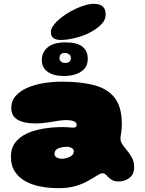

<svg xmlns="http://www.w3.org/2000/svg" viewBox="-20 -911 756 1004"><path d="M284.5 73Q240.5 73 196.5 65.2Q152.5 57.5 116.5 38.8Q80.5 20 58.8 -12Q37 -44 37 -92Q37 -135.5 59.5 -165.2Q82 -195 120.5 -212.8Q159 -230.5 207.8 -238.5Q256.5 -246.5 309 -246.5Q320 -246.5 330.5 -245.8Q341 -245 349.8 -244.2Q358.5 -243.5 363 -243.5Q373 -243.5 377 -247.2Q381 -251 381 -259Q381 -262 380.2 -264.2Q379.5 -266.5 378 -268.8Q376.5 -271 374 -272.5Q367.5 -277.5 355.2 -280.2Q343 -283 328 -283Q307 -283 281 -278.8Q255 -274.5 225.8 -270Q196.5 -265.5 164.5 -265.5Q105.5 -265.5 72.2 -285Q39 -304.5 39 -345.5Q39 -383 62.2 -409.5Q85.5 -436 124.2 -452.5Q163 -469 210 -476.5Q257 -484 304 -484Q404 -484 473.8 -465.2Q543.5 -446.5 580.2 -398.8Q617 -351 617 -263.5Q617 -248 616 -236.5Q615 -225 613.5 -216Q612 -207 611 -199.8Q610 -192.5 610 -185Q610 -170 620.8 -154.8Q631.5 -139.5 645.8 -122.2Q660 -105 670.8 -84.5Q681.5 -64 681.5 -38Q681.5 0.5 657 19.2Q632.5 38 599 38Q575 38 560.8 27.2Q546.5 16.5 537 5.8Q527.5 -5 517 -5Q509 -5 498.2 0.8Q487.5 6.5 474 15Q457.5 25.5 432 39.2Q406.5 53 370.2 63Q334 73 284.5 73ZM303.5 -81Q314 -81 324.8 -83.5Q335.5 -86 345 -90.8Q354.5 -95.5 360.2 -102.5Q366 -109.5 366 -118.5Q366 -128 360.5 -133.2Q355 -138.5 346.5 -141Q338 -143.5 329.5 -143.5Q315.5 -143.5 300.5 -140.2Q285.5 -137 275.2 -129Q265 -121 265 -106.5Q265 -97 271 -91.5Q277 -86 285.8 -83.5Q294.5 -81 303.5 -81ZM315.5 -513.5Q259.5 -513.5 229 -535.8Q198.5 -558 198.5 -598Q198.5 -637.5 229.5 -663.5Q260.5 -689.5 322.5 -689.5Q383.5 -689.5 411.2 -666.8Q439 -644 439 -604Q439 -569 419.5 -549.2Q400 -529.5 371.5 -521.5Q343 -513.5 315.5 -513.5ZM321 -582Q336.5 -582 343.5 -588.8Q350.5 -595.5 350.5 -606.5Q350.5 -620 341.5 -627Q332.5 -634 317.5 -634Q305.5 -634 298.2 -627.2Q291 -620.5 291 -607.5Q291 -595 299.5 -588.5Q308 -582 321 -582ZM296 -702Q275 -702 260.5 -711.2Q246 -720.5 246 -742Q246 -768.5 276.5 -798.2Q307 -828 348.5 -851Q380 -868.5 412.8 -879.8Q445.5 -891 471 -891Q500.5 -891 516.5 -877.8Q532.5 -864.5 532.5 -834.5Q532.5 -804.5 505.2 -779Q478 -753.5 438.5 -735Q404.5 -719.5 366.5 -710.8Q328.5 -702 296 -702Z"/></svg>

Font: Gluten Black
Style: Regular
Weight: 900
Designer: Tyler Finck
Foundry: Etcetera Type Company
Version: Version 1.300